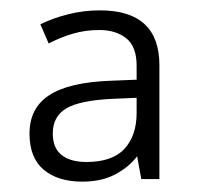

<svg xmlns="http://www.w3.org/2000/svg" viewBox="-20 -742 380 371"><path d="M173 -722Q288 -722 288 -616V-396H253L245 -440Q229 -419 202.5 -405Q176 -391 139 -391Q92 -391 64.5 -414Q37 -437 37 -484Q37 -533 75 -558Q113 -583 194 -586L244 -588V-615Q244 -652 224 -668Q204 -684 172 -684Q145 -684 121 -677Q97 -670 74 -658L58 -695Q82 -707 112 -714.5Q142 -722 173 -722ZM197 -551Q134 -548 108 -532.5Q82 -517 82 -484Q82 -456 99 -442.5Q116 -429 147 -429Q197 -429 220.5 -454.5Q244 -480 244 -524V-553Z"/></svg>

Font: Noto Sans Lao Light
Style: Regular
Weight: 300
Designer: Monotype Design Team
Foundry: Monotype Imaging Inc.
Version: Version 2.003; ttfautohint (v1.8.4.7-5d5b)